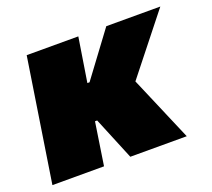

<svg xmlns="http://www.w3.org/2000/svg" viewBox="-94 -629 824 748"><g transform="rotate(-20 318.5 -255.0)"><path d="M327 0 254 -177H245L218 0H4L83 -510H297L268 -327H277L413 -510H637L446 -269L561 0Z"/></g></svg>

Font: Azeri Sans Black
Style: Italic
Weight: 900
Designer: Hector Gatti & Omnibus-Type (original fonts) / Cristiano Sobral (main changes and remastering)
Foundry: Omnibus-Type
Version: Version 0.07;August 21, 2020;FontCreator 13.0.0.2681 64-bit;